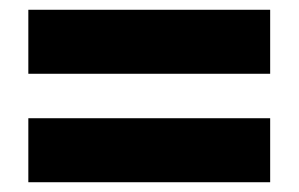

<svg xmlns="http://www.w3.org/2000/svg" viewBox="-20 -615 612 393"><path d="M38 -464H533V-595H38ZM38 -242H533V-373H38Z"/></svg>

Font: Noto Sans Malayalam UI Black
Style: Regular
Weight: 900
Designer: Jelle Bosma - Monotype Design Team
Foundry: Monotype Imaging Inc.
Version: Version 2.104